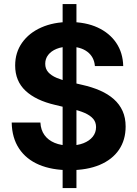

<svg xmlns="http://www.w3.org/2000/svg" viewBox="-20 -849 694 970"><path d="M296.4 101.1V-828.6H366.2V101.1ZM331.5 10.7Q242.2 10.7 177.2 -16.8Q112.3 -44.4 76.4 -98.4Q40.5 -152.3 39.1 -230H184.1Q186 -192.4 204.8 -166.5Q223.6 -140.6 256.1 -127.2Q288.6 -113.8 331.1 -113.8Q371.6 -113.8 401.6 -125.5Q431.6 -137.2 448.5 -158.2Q465.3 -179.2 465.3 -207Q465.3 -231.4 450.9 -248.5Q436.5 -265.6 408.4 -278.1Q380.4 -290.5 338.4 -299.8L259.3 -318.8Q161.6 -341.3 109.1 -390.4Q56.6 -439.5 56.6 -518.1Q56.6 -584 91.8 -633.5Q127 -683.1 189 -710.4Q251 -737.8 331.1 -737.8Q413.1 -737.8 473.4 -710Q533.7 -682.1 567.4 -632.1Q601.1 -582 602.5 -515.1H459.5Q455.6 -561.5 421.4 -587.4Q387.2 -613.3 330.6 -613.3Q293 -613.3 265.6 -602.1Q238.3 -590.8 223.4 -571.5Q208.5 -552.2 208.5 -526.9Q208.5 -501.5 223.6 -484.4Q238.8 -467.3 265.9 -455.8Q293 -444.3 328.1 -436L395 -420.4Q445.3 -409.2 485.8 -391.4Q526.4 -373.5 555.2 -347.9Q584 -322.3 599.4 -288.1Q614.7 -253.9 614.7 -210Q614.7 -142.1 581.1 -92.5Q547.4 -43 483.9 -16.1Q420.4 10.7 331.5 10.7Z"/></svg>

Font: Inter 20pt
Style: Bold
Weight: 700
Version: Version 4.001;git-66647c0bb